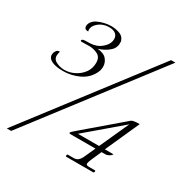

<svg xmlns="http://www.w3.org/2000/svg" viewBox="-175 -869 993 1037"><g transform="rotate(30 321.5 -350.5)"><path d="M11 31 595 -732H622L38 31ZM69 -394Q47 -399 34.5 -409.5Q22 -420 22 -436Q22 -441 24 -449Q26 -455 32.5 -463.5Q39 -472 52 -471Q51 -467 49.5 -461.5Q48 -456 48 -451Q44 -424 68.5 -411Q93 -398 121 -398Q153 -398 183 -413Q213 -428 232.5 -454.5Q252 -481 252 -517Q252 -552 227 -564.5Q202 -577 173 -577Q164 -577 150 -576.5Q136 -576 128 -576Q120 -576 120 -581Q120 -584 124.5 -587.5Q129 -591 138 -591Q152 -591 171.5 -592Q191 -593 208 -599Q231 -607 251.5 -628.5Q272 -650 272 -677Q272 -696 258 -707.5Q244 -719 218 -719Q175 -719 146 -691Q128 -673 128 -653Q128 -648 130 -642Q105 -641 105 -663Q105 -672 110 -682Q120 -700 140 -710Q160 -720 182.5 -725Q205 -730 224 -730Q250 -730 275 -721.5Q300 -713 308 -690Q310 -686 310 -682.5Q310 -679 310 -674Q310 -670 310 -665.5Q310 -661 308 -656Q304 -638 288.5 -624Q273 -610 254.5 -600.5Q236 -591 221 -587Q262 -583 278.5 -562.5Q295 -542 295 -518Q295 -495 284 -475Q262 -432 215.5 -410.5Q169 -389 119 -389Q106 -389 93.5 -390Q81 -391 69 -394ZM365 3Q362 3 362 -2Q362 -11 368 -11H404Q421 -11 432 -21Q443 -31 451 -50L480 -114H349Q335 -114 325.5 -114Q316 -114 316 -118Q316 -124 348 -150L561 -332Q565 -336 569.5 -339.5Q574 -343 585 -345.5Q596 -348 621 -348L526 -136H580Q574 -126 562.5 -120Q551 -114 543 -114H518L489 -48Q481 -29 481 -21Q481 -11 499 -11H536Q540 -11 540 -7Q540 -4 538 -0.5Q536 3 534 3ZM358 -136H490L573 -319Z"/></g></svg>

Font: MonteCarlo
Style: Regular
Weight: 400
Designer: Robert E. Leuschke
Foundry: Robert E. Leuschke
Version: Version 1.010; ttfautohint (v1.8.3)